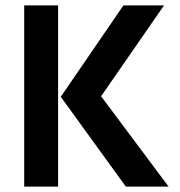

<svg xmlns="http://www.w3.org/2000/svg" viewBox="-20 -694 668 714"><path d="M607 0H448L206 -334L439 -674H590L356 -336ZM196 0H70V-674H196Z"/></svg>

Font: Hind Vadodara SemiBold
Style: Regular
Weight: 600
Designer: Hitesh Malaviya
Foundry: Indian Type Foundry
Version: Version 1.001;PS 1.0;hotconv 1.0.86;makeotf.lib2.5.63406; tt